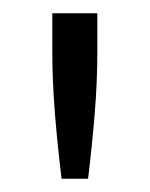

<svg xmlns="http://www.w3.org/2000/svg" viewBox="-20 -780 227 290"><path d="M73 -510Q67 -559 63 -608Q59 -657 59 -702V-760H127V-702Q127 -656 123 -607.5Q119 -559 113 -510Z"/></svg>

Font: Ubuntu Sans Condensed
Style: Regular
Weight: 400
Width: 3
Designer: Dalton Maag Ltd
Foundry: Dalton Maag Ltd
Version: Version 1.006; ttfautohint (v1.8.4.7-5d5b)